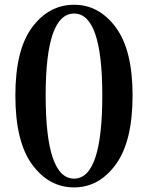

<svg xmlns="http://www.w3.org/2000/svg" viewBox="-20 -776 624 811"><path d="M172.9 -373Q172.9 -21.5 293 -21.5Q412.1 -21.5 412.1 -373Q412.1 -718.8 293 -718.8Q172.9 -718.8 172.9 -373ZM293 -755.9Q398.4 -755.9 469.2 -660.2Q540 -564.5 540 -373Q540 -178.7 469.2 -81.5Q398.4 15.6 293 15.6Q186.5 15.6 115.7 -81.1Q44.9 -177.7 44.9 -373Q44.9 -565.4 115.7 -660.6Q186.5 -755.9 293 -755.9Z"/></svg>

Font: Bpmf Zihi Serif Bold
Style: Bold
Weight: 700
Foundry: But Ko
Version: Version 1.320